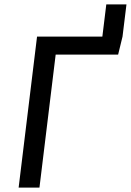

<svg xmlns="http://www.w3.org/2000/svg" viewBox="-20 -856 597 876"><path d="M447 -689 465 -836H557L539 -689L519 -607H234L160 0H65L149 -689Z"/></svg>

Font: Yekcdsyqcyvpieeyorgstswgcgt
Style: Regular
Weight: 400
Italic angle: -8°
Designer: Carrois Corporate & Edenspiekermann
Foundry: Carrois Corporate GbR & Edenspiekermann AG
Version: Version 2.001